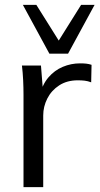

<svg xmlns="http://www.w3.org/2000/svg" viewBox="-20 -773 411 793"><path d="M77.1 0V-381.3Q77.1 -411.2 75.6 -442.1Q74.1 -472.9 70.6 -502.3H149.2L158.9 -379.7L144.8 -379.2Q154.8 -423.9 179.9 -453.2Q205 -482.5 239.2 -496.9Q273.5 -511.3 310.3 -511.3Q325.1 -511.3 336.4 -510.1Q347.7 -508.8 358.1 -505.3L356.6 -433Q342.4 -438.3 329.9 -439.8Q317.5 -441.3 301.2 -441.3Q256.6 -441.3 224.5 -420.4Q192.3 -399.4 175.4 -366.1Q158.5 -332.8 158.5 -296V0ZM184 -551.3 74.5 -752.8H130.2L222.6 -605.4L314.9 -752.8H370.6L261.1 -551.3Z"/></svg>

Font: Mulish ExtraLight
Style: Regular
Weight: 200
Designer: Vernon Adams
Foundry: Vernon Adams
Version: Version 3.603